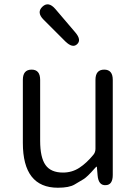

<svg xmlns="http://www.w3.org/2000/svg" viewBox="-20 -866 642 899"><path d="M251 13Q87 13 87 -197V-492Q87 -540 128 -540Q168 -540 168 -492V-207Q168 -129 193 -93.5Q218 -58 275 -58Q317 -58 351 -80Q385 -102 417 -141Q427 -153 427 -169V-492Q427 -540 468 -540Q508 -540 508 -492V-47Q508 0 475 1Q441 3 437 -45L434 -80Q434 -86 432.5 -86Q431 -86 422 -76Q389 -38 371 -27Q350 -14 329 -2Q304 13 251 13ZM341 -659Q320 -639 286 -672L184 -774Q150 -808 179 -835Q207 -861 239 -824L332 -715Q363 -679 341 -659Z"/></svg>

Font: Resource Han Rounded JP Normal
Style: Regular
Weight: 350
Designer: Cyano Hao (round all glyphs); Ryoko NISHIZUKA 西塚涼子 (kana, bopomofo & ideographs); Paul D. Hunt (Latin, Greek & Cyrillic)
Foundry: Cyano Hao
Version: 0.990